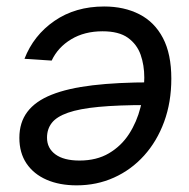

<svg xmlns="http://www.w3.org/2000/svg" viewBox="-20 -554 578 586"><path d="M297.9 -534.2Q358.9 -534.2 405.3 -510.5Q451.7 -486.8 477.3 -438Q502.9 -389.2 502.9 -314Q502.9 -242.2 481 -182.4Q459 -122.6 419.7 -79.1Q380.4 -35.6 327.9 -12Q275.4 11.7 213.9 11.7Q161.6 11.7 122.3 -5.4Q83 -22.5 61 -54.9Q39.1 -87.4 39.1 -133.3Q39.1 -180.2 63.5 -212.6Q87.9 -245.1 137.5 -264.9Q187 -284.7 262.9 -293.7Q338.9 -302.7 441.9 -302.7L430.2 -233.4Q340.8 -233.4 281.5 -227.8Q222.2 -222.2 187.5 -210Q152.8 -197.8 138.2 -179Q123.5 -160.2 123.5 -133.8Q123.5 -101.6 149.2 -82.8Q174.8 -64 222.7 -64Q274.9 -64 312.5 -86.2Q350.1 -108.4 373.8 -145Q397.5 -181.6 408.9 -226.6Q420.4 -271.5 420.4 -317.4Q420.4 -355 409.2 -387Q397.9 -418.9 370.4 -438.7Q342.8 -458.5 293 -458.5Q237.8 -458.5 197.3 -434.1Q156.7 -409.7 137.7 -369.1L54.7 -374.5Q82.5 -446.3 146.2 -490.2Q210 -534.2 297.9 -534.2Z"/></svg>

Font: Inter 28pt
Style: Italic
Weight: 400
Italic angle: -9.3988°
Designer: Rasmus Andersson
Foundry: rsms
Version: Version 4.001;git-66647c0bb